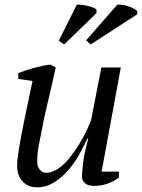

<svg xmlns="http://www.w3.org/2000/svg" viewBox="-20 -788 606 820"><path d="M488 -55V-30Q468 -14 439.5 -4Q411 6 384 6Q355 6 342.5 -6Q330 -18 330 -32Q330 -50 335 -92.5Q340 -135 357 -196H353Q340 -168 320.5 -132Q301 -96 274 -64Q247 -32 212.5 -10Q178 12 136 12Q101 12 77 -12.5Q53 -37 53 -82Q53 -104 60 -147Q67 -190 77 -241Q87 -292 98.5 -345.5Q110 -399 119 -442L58 -451V-476Q74 -482 92.5 -488Q111 -494 129.5 -499Q148 -504 165 -507.5Q182 -511 196 -512L218 -500Q202 -425 185.5 -357.5Q169 -290 155 -215Q150 -191 144.5 -161.5Q139 -132 139 -97Q139 -76 150.5 -63Q162 -50 177 -50Q199 -50 221 -63Q243 -76 262.5 -97Q282 -118 299.5 -143.5Q317 -169 331 -194Q345 -219 354.5 -240.5Q364 -262 369 -275L413 -500H496L414 -55ZM308 -768Q314 -769 327 -767.5Q340 -766 353.5 -763Q367 -760 378 -755.5Q389 -751 392 -747V-732L254 -598L231 -614ZM481 -768Q488 -769 500.5 -767.5Q513 -766 525.5 -762Q538 -758 549.5 -752.5Q561 -747 566 -740V-727L367 -598L348 -616Z"/></svg>

Font: PTSerifItalic
Style: Italic
Weight: 400
Italic angle: -12°
Designer: A.Korolkova, O.Umpeleva, V.Yefimov
Foundry: ParaType Ltd
Version: Version 1.000W OFL